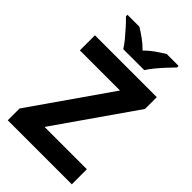

<svg xmlns="http://www.w3.org/2000/svg" viewBox="-274 -1030 1126 1126"><g transform="rotate(45 289.5 -467.0)"><path d="M555 0H24V-98L366 -589H33V-714H546V-616L204 -125H555ZM208 -774Q194 -797 171.5 -824Q149 -851 125.5 -877Q102 -903 83 -921V-934H182Q208 -918 238 -896.5Q268 -875 294 -848Q320 -875 351 -896.5Q382 -918 408 -934H507V-921Q489 -903 465 -877Q441 -851 418.5 -824Q396 -797 382 -774Z"/></g></svg>

Font: Noto Sans Javanese
Style: Regular
Weight: 400
Designer: Monotype Design Team
Foundry: Monotype Imaging Inc.
Version: Version 2.004